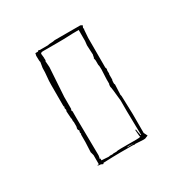

<svg xmlns="http://www.w3.org/2000/svg" viewBox="-77 -768 339 363"><g transform="rotate(-30 92.5 -586.5)"><path d="M52 -464Q76 -465 89 -465Q102 -465 104 -465H115Q120 -465 121 -464V-465L140 -464Q144 -464 145 -465L150 -467L146 -475V-516L145 -549Q145 -558 144 -559L145 -582Q144 -582 144 -585Q144 -591 145 -592V-603Q146 -605 145.5 -608Q145 -611 146 -614V-616Q145 -617 145 -619V-655V-683L146 -697Q146 -701 147 -702Q146 -703 146 -704L148 -709L144 -711H88Q84 -710 80 -710Q76 -710 72 -709H54Q53 -710 52 -710L51 -709Q50 -708 49 -708H44Q44 -706 43.5 -705Q43 -704 43 -702Q43 -690 44 -689L42 -677Q42 -667 41 -658.5Q40 -650 40 -641V-635V-594H41L40 -590L41 -586L40 -583L41 -568Q42 -566 41.5 -563.5Q41 -561 42 -559V-550Q42 -548 41.5 -547Q41 -546 41 -544Q41 -542 43 -540L42 -536Q42 -534 43 -533Q42 -532 42 -531V-515Q42 -509 41.5 -504Q41 -499 41 -493Q41 -494 43 -486V-466H40V-465Q42 -464 46 -464Q47 -464 48 -463L51 -462Q51 -463 52 -464ZM50 -578 48 -580H50Q49 -581 49 -582H50V-609L54 -672L53 -685Q54 -686 54 -687V-690Q54 -692 53 -692H54Q54 -694 53.5 -696.5Q53 -699 53 -701Q53 -704 59 -704H90Q106 -704 114.5 -704.5Q123 -705 137 -705V-681Q137 -679 136.5 -676.5Q136 -674 136 -672L137 -651Q136 -649 136 -646Q136 -645 135 -645Q135 -643 135.5 -641.5Q136 -640 136 -638V-629Q137 -628 137 -619Q137 -614 136.5 -608.5Q136 -603 136 -598V-588Q135 -587 135 -582Q136 -581 139 -550V-527Q139 -512 139.5 -499.5Q140 -487 140 -474Q138 -475 138.5 -476Q139 -477 138 -479L137 -485Q137 -488 136 -488Q135 -488 135 -487L136 -475Q136 -473 137 -472Q135 -471 128 -471H94Q86 -471 84 -470H77Q75 -469 72 -469.5Q69 -470 67 -469L51 -470V-474H49L50 -475L51 -481L50 -563ZM105 -467 108 -468 121 -467Z"/></g></svg>

Font: Londrina Sketch
Style: Regular
Weight: 400
Designer: Marcelo Magalhaes
Foundry: Marcelo Magalhães
Version: Version 1.002